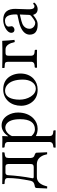

<svg xmlns="http://www.w3.org/2000/svg" viewBox="819 -1298 713 2391"><g transform="rotate(-90 1175.5 -102.5)"><path d="M23.9 127.9 29.8 -4.9Q30.8 -22.5 53.7 -26.4Q56.2 -26.9 58.1 -26.9Q107.9 -34.2 117.2 -69.8Q154.3 -235.8 153.8 -365.2Q153.8 -395.5 115.7 -399.9Q113.8 -399.9 112.8 -399.9L85.9 -401.9Q79.6 -403.3 79.1 -407.2V-429.2L82 -431.2Q82.5 -431.2 176.8 -429.2H367.2L473.1 -431.2L474.1 -429.2V-409.2Q472.7 -403.8 466.8 -401.9L450.2 -399.9Q414.1 -396 407.2 -377.4Q404.3 -367.7 403.8 -353V-76.2Q404.8 -34.7 443.8 -26.9Q466.8 -18.6 469.2 -5.9L475.1 127.9H450.2Q432.6 40 377 11.2Q355 0.5 330.1 0H168Q85 0 54.2 111.8Q51.8 120.6 49.8 128.9ZM150.9 -50.8Q152.3 -39.1 169.9 -39.1H289.1Q322.3 -39.1 327.1 -62.5Q328.6 -71.8 329.1 -87.9V-341.8Q329.1 -378.4 315.4 -386.2Q305.7 -391.1 289.1 -391.1H217.8Q194.3 -388.2 189.9 -365.2Q180.2 -204.6 152.8 -63.5Q150.9 -54.2 150.9 -50.8Z M676.8 -311V-66.9Q713.9 -23.9 760.7 -23.9Q886.2 -25.4 886.7 -208Q886.7 -343.3 822.8 -381.8Q803.2 -393.1 781.7 -393.1Q739.3 -393.1 702.1 -351.6Q686 -333 676.8 -311ZM676.8 -429.2 673.8 -358.9H676.8Q730 -438.5 809.1 -439Q889.6 -439 936.5 -360.4Q969.2 -304.2 969.7 -234.9Q969.2 -117.2 899.9 -45.9Q843.3 9.8 767.1 9.8Q717.8 9.3 676.8 -12.2V159.2Q676.8 194.8 710 201.7Q715.3 202.6 719.7 203.1L738.8 205.1Q746.6 207.5 748 212.9V231.9L746.1 233.9Q745.1 233.9 637.7 231.9L534.7 233.9L532.7 231.9V212.9Q534.7 206.1 541 205.1L560.1 203.1Q602.1 196.8 603 159.2V-356Q603 -389.6 575.7 -397Q568.4 -398.9 560.1 -399.9L541 -401.9Q534.2 -404.3 532.7 -410.2V-429.2L534.7 -431.2Q535.6 -431.2 637.7 -429.2L674.8 -431.2Z M1053.7 -194.8Q1054.2 -290 1106.4 -352.1Q1164.6 -418.5 1255.9 -418.9Q1382.3 -418.9 1432.6 -312Q1455.6 -262.2 1455.6 -204.1Q1454.6 -104.5 1393.6 -43.9Q1336.9 9.8 1253.9 9.8Q1140.6 9.8 1085 -81.1Q1054.2 -133.3 1053.7 -194.8ZM1241.7 -396Q1160.6 -396 1137.2 -290Q1129.9 -255.9 1129.9 -216.8Q1129.9 -138.2 1168.5 -75.7Q1208 -13.7 1267.6 -13.2Q1317.9 -13.2 1350.6 -61.5Q1379.4 -105.5 1379.9 -173.8Q1379.9 -314.9 1311.5 -371.1Q1280.3 -395.5 1241.7 -396Z M1601.6 -74.2V-352.1Q1601.6 -388.2 1586.9 -395Q1577.6 -398.9 1560.5 -399.9L1530.8 -401.9Q1525.4 -403.8 1524.4 -407.2V-429.2L1527.8 -431.2Q1528.8 -431.2 1639.6 -429.2H1755.4L1860.8 -431.2L1862.8 -429.2Q1865.7 -357.9 1874.5 -278.8L1847.7 -274.9Q1824.7 -377.4 1770.5 -388.7Q1762.2 -390.1 1754.4 -390.1H1715.8Q1686 -390.1 1680.2 -374.5Q1676.8 -363.8 1676.8 -340.8V-74.2Q1676.8 -39.1 1704.1 -31.7Q1711.4 -29.8 1719.7 -28.8L1742.7 -26.9Q1749.5 -24.4 1750.5 -19V0L1748.5 2Q1747.6 2 1637.7 0L1529.8 2L1527.8 0V-19Q1529.8 -25.9 1535.6 -26.9L1558.6 -28.8Q1597.2 -32.2 1601.1 -63Q1601.6 -68.8 1601.6 -74.2Z M2190.4 -211.9 2108.4 -191.9Q2029.8 -172.9 2015.1 -112.8Q2012.7 -102.1 2012.7 -91.8Q2012.7 -56.6 2043 -34.2Q2062.5 -20.5 2086.4 -20Q2109.9 -20 2164.6 -64.5Q2169.9 -68.8 2172.4 -70.8Q2184.6 -81.1 2185.5 -95.2ZM2185.5 -45.9H2183.6L2164.6 -30.8Q2117.7 4.9 2083 8.8Q2071.8 10.3 2058.6 9.8Q1940.9 7.8 1939.5 -87.9Q1939.5 -159.7 2031.7 -201.2Q2061.5 -214.4 2096.7 -222.2L2186.5 -242.2Q2190.9 -244.6 2191.4 -263.2Q2191.4 -379.4 2131.3 -395Q2123.5 -397 2116.7 -397Q2064.9 -397 2045.4 -370.6Q2039.6 -361.3 2039.6 -352.1Q2039.6 -339.4 2041.5 -333Q2044.4 -326.2 2044.4 -315.9Q2044.4 -298.8 2024.9 -286.1Q2013.2 -279.3 2000.5 -278.8Q1971.2 -278.8 1963.9 -306.2Q1962.4 -312.5 1962.4 -317.9Q1962.4 -359.4 2022.5 -392.6Q2071.8 -418.9 2124.5 -418.9Q2265.1 -418.9 2260.7 -259.3Q2260.7 -257.3 2260.3 -256.8L2255.4 -115.2Q2252.9 -47.9 2274.4 -35.2Q2283.7 -30.3 2295.4 -29.8Q2307.6 -29.8 2319.8 -43Q2323.2 -45.4 2324.2 -45.9Q2332 -45.9 2337.4 -37.1Q2338.4 -34.7 2338.4 -33.2Q2338.4 -26.4 2315.9 -9.8Q2287.1 9.8 2257.3 9.8Q2202.6 9.3 2185.5 -45.9Z"/></g></svg>

Font: Linux Libertine Display O
Style: Regular
Weight: 400
Designer: Philipp H. Poll
Foundry: Philipp H. Poll
Version: Version 5.0.9